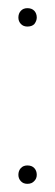

<svg xmlns="http://www.w3.org/2000/svg" viewBox="-20 -440 135 470"><path d="M64 -381Q58 -375 47 -375Q37 -375 31 -381.5Q25 -388 25 -397Q25 -407 31 -413.5Q37 -420 47 -420Q58 -420 64 -413.5Q70 -407 70 -397Q70 -389 64 -381ZM64 3Q58 10 47 10Q37 10 31 3.5Q25 -3 25 -12Q25 -22 31 -28.5Q37 -35 47 -35Q58 -35 64 -28.5Q70 -22 70 -12Q70 -3 64 3Z"/></svg>

Font: Wire One
Style: Regular
Weight: 400
Designer: Alexei Vanyashin, Gayaneh Bagdasaryan
Foundry: Cyreal
Version: Version 1.102; ttfautohint (v1.8.3)